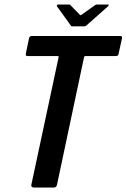

<svg xmlns="http://www.w3.org/2000/svg" viewBox="-20 -833 562 853"><path d="M129 0Q125 0 121.5 -3Q118 -6 119 -11L240 -577Q241 -582 240 -583Q239 -584 234 -584H106Q97 -584 95.5 -586Q94 -588 95 -596L109 -663Q111 -669 113.5 -671Q116 -673 124 -673H510Q519 -673 521 -671Q523 -669 522 -663L507 -595Q506 -588 503 -586Q500 -584 491 -584H362Q357 -584 355.5 -583Q354 -582 353 -577L233 -11Q230 0 220 0ZM301 -716Q296 -716 295 -719L233 -805Q232 -808 233.5 -810.5Q235 -813 239 -813H286Q291 -813 293 -810L334 -768Q337 -763 343 -768L402 -810Q407 -813 411 -813H458Q463 -813 463 -810.5Q463 -808 460 -805L363 -719Q360 -716 355 -716Z"/></svg>

Font: Glory SemiBold
Style: Italic
Weight: 600
Italic angle: -12°
Designer: Robert Leuschke
Foundry: Robert Leuschke
Version: Version 1.011